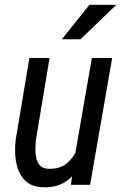

<svg xmlns="http://www.w3.org/2000/svg" viewBox="-20 -770 509 800"><path d="M293 -127 362.8 -528.3H447.3L355.5 0H275.4ZM324.7 -235.4 354 -236.3Q348.6 -193.4 337.4 -149.2Q326.2 -105 304.9 -68.4Q283.7 -31.7 248.5 -10Q213.4 11.7 160.6 10.3Q119.6 9.3 95.2 -9Q70.8 -27.3 58.6 -56.4Q46.4 -85.4 43.9 -119.9Q41.5 -154.3 45.4 -187.5L102.5 -528.3H186.5L129.4 -186Q127.9 -170.4 127.4 -150.4Q127 -130.4 131.1 -111.6Q135.3 -92.8 146.7 -80.3Q158.2 -67.9 180.2 -66.9Q229 -64.5 258.8 -89.8Q288.6 -115.2 304 -155Q319.3 -194.8 324.7 -235.4ZM237.8 -606.4 352.5 -750H464.8L315.4 -606.4Z"/></svg>

Font: Roboto Condensed
Style: Italic
Weight: 400
Italic angle: -12°
Designer: Christian Robertson
Foundry: Google
Version: Version 3.0